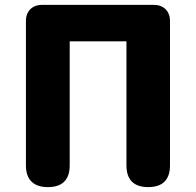

<svg xmlns="http://www.w3.org/2000/svg" viewBox="-20 -765 802 785"><path d="M86 -372V-89C86 -30 117 0 176 0C235 0 265 -30 265 -89V-596H497V-89C497 -30 527 0 586 0C645 0 675 -30 675 -89V-680C675 -719 649 -745 610 -745H380H151C112 -745 86 -719 86 -680Z"/></svg>

Font: GenSenRounded2 TW H
Style: Regular
Weight: 900
Version: Version 2.100;PS 2.1;hotconv 16.6.51;makeotf.lib2.5.65220 DE